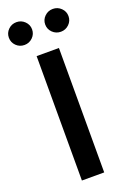

<svg xmlns="http://www.w3.org/2000/svg" viewBox="-212 -998 701 1055"><g transform="rotate(-20 138.5 -470.5)"><path d="M203.6 -727.5V0H73.2V-727.5ZM32.2 -807.6Q3.9 -807.6 -15.9 -827.1Q-35.6 -846.7 -35.6 -874.5Q-35.6 -901.9 -15.9 -921.4Q3.9 -940.9 32.2 -940.9Q60.1 -940.9 80.1 -921.4Q100.1 -901.9 100.1 -874.5Q100.1 -846.7 80.1 -827.1Q60.1 -807.6 32.2 -807.6ZM245.1 -807.6Q216.8 -807.6 196.8 -827.1Q176.8 -846.7 176.8 -874.5Q176.8 -901.9 196.8 -921.4Q216.8 -940.9 245.1 -940.9Q272.9 -940.9 293 -921.4Q313 -901.9 313 -874.5Q313 -846.7 293 -827.1Q272.9 -807.6 245.1 -807.6Z"/></g></svg>

Font: Inter SemiBold
Style: Regular
Weight: 600
Designer: Rasmus Andersson
Foundry: rsms
Version: Version 4.001;git-9221beed3